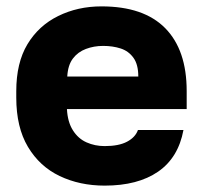

<svg xmlns="http://www.w3.org/2000/svg" viewBox="-20 -563 630 596"><path d="M305 13.2Q227.5 13.2 165.2 -16.6Q103 -46.3 66.7 -107.2Q30.5 -168 30.5 -260V-280Q30.5 -368 65.2 -425.7Q100 -483.5 160.7 -513.3Q221.3 -543.2 295 -543.2Q426.3 -543.2 492.9 -475.5Q559.5 -407.8 559.5 -280.5V-224.5H187.8Q189.8 -184.5 206.3 -158.5Q222.7 -132.5 248.8 -121Q274.8 -109.5 305 -109.5Q348.8 -109.5 374.5 -123.2Q400.2 -136.8 408.2 -159.5H549.5Q533.5 -73.3 470.7 -30.1Q407.8 13.2 305 13.2ZM300 -420.5Q271.7 -420.5 246.7 -411.1Q221.7 -401.7 206.3 -381.3Q190.8 -361 188.8 -325.5H409.3Q409.3 -363 394.2 -383.7Q379.2 -404.5 354.7 -412.5Q330.2 -420.5 300 -420.5Z"/></svg>

Font: Golos Text
Style: Regular
Weight: 400
Designer: A.Korolkova, Vitaly Kuzmin
Foundry: ParaType Ltd
Version: Version 2.004